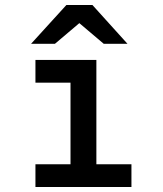

<svg xmlns="http://www.w3.org/2000/svg" viewBox="-20 -752 656 772"><path d="M263.5 -5V-511H367.5V-5ZM122.5 0V-91.5H508.5V0ZM122.5 -419.5V-511H328.5V-419.5ZM105 -576 247 -732H351.5L492.5 -576H397L299 -659L201 -576Z"/></svg>

Font: Overpass Mono Light SemiBold
Style: Regular
Weight: 600
Monospace: yes
Version: Version 4.000